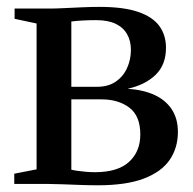

<svg xmlns="http://www.w3.org/2000/svg" viewBox="-20 -548 574 572"><path d="M271.5 4Q247 4 219.5 3Q192 2 166.5 1Q141 0 123.5 0H22.5V-30.5L89 -43.5V-478L23.5 -492V-522.5H128Q146.5 -522.5 171.2 -523.8Q196 -525 223.5 -526.2Q251 -527.5 276.5 -527.5Q347.5 -527.5 391 -512.8Q434.5 -498 454.5 -470.8Q474.5 -443.5 474.5 -405.5Q474.5 -355 443.5 -325Q412.5 -295 360 -283.5Q407 -280.5 440.5 -265Q474 -249.5 492 -221.8Q510 -194 510 -155Q510 -107.5 485.5 -71.8Q461 -36 408.5 -16Q356 4 271.5 4ZM263 -35Q331 -35 364.5 -65.8Q398 -96.5 398 -147.5Q398 -202.5 365.5 -227.2Q333 -252 282 -252H192.5V-42.5Q200 -40.5 211.2 -39Q222.5 -37.5 236 -36.2Q249.5 -35 263 -35ZM192.5 -289.5H270Q302.5 -289.5 324.8 -304.8Q347 -320 358.5 -345.2Q370 -370.5 370 -399.5Q370 -425.5 359 -445.5Q348 -465.5 325.2 -476.8Q302.5 -488 266.5 -488Q246.5 -488 227.2 -487Q208 -486 192.5 -484Z"/></svg>

Font: Merriweather 96pt Medium
Style: Regular
Weight: 500
Version: Version 2.100